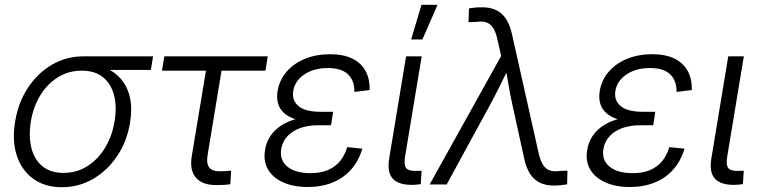

<svg xmlns="http://www.w3.org/2000/svg" viewBox="-20 -762 3145 793"><path d="M235.4 11.2Q165 11.2 117.2 -23.7Q69.3 -58.6 49.3 -119.6Q29.3 -180.7 42.5 -260.3Q55.7 -339.8 95.9 -400.4Q136.2 -460.9 195.3 -495.1Q254.4 -529.3 324.7 -529.3H612.3L603 -473.1H392.1L317.9 -470.2Q264.2 -470.2 220.2 -443.4Q176.3 -416.5 147 -369.1Q117.7 -321.8 107.4 -260.3Q97.7 -199.2 109.6 -151.1Q121.6 -103 155 -75.4Q188.5 -47.9 242.7 -47.9Q296.4 -47.9 340.3 -75.4Q384.3 -103 413.6 -151.1Q442.9 -199.2 453.1 -260.3Q463.4 -321.8 450.9 -369.1Q438.5 -416.5 405 -443.4Q371.6 -470.2 317.9 -470.2L319.8 -499.5Q371.1 -499.5 411.6 -483.4Q452.1 -467.3 479.2 -436Q506.3 -404.8 516.6 -359.4Q526.9 -314 517.1 -254.9Q504.4 -178.2 464.4 -118.2Q424.3 -58.1 365.2 -23.4Q306.2 11.2 235.4 11.2Z M881.3 2.4Q818.8 4.4 790.5 -26.6Q762.2 -57.6 772 -116.7L830.6 -470.2H648.9L658.7 -529.3H1085.9L1076.2 -470.2H895L837.4 -121.6Q831.5 -85.9 844.7 -69.6Q857.9 -53.2 893.6 -54.7Q902.8 -54.7 913.6 -55.4Q924.3 -56.2 934.6 -57.1L931.2 -1Q919.9 0.5 907.2 1.5Q894.5 2.4 881.3 2.4Z M1251 10.3Q1191.9 10.3 1149.4 -8.8Q1106.9 -27.8 1086.9 -62.3Q1066.9 -96.7 1074.7 -143.1Q1079.6 -174.3 1096.4 -199.7Q1113.3 -225.1 1141.6 -243.7Q1169.9 -262.2 1209.5 -272.2Q1249 -282.2 1299.3 -282.2H1353L1347.2 -244.6H1293Q1252.4 -244.6 1220.2 -233.2Q1188 -221.7 1167.5 -199.7Q1147 -177.7 1141.6 -147Q1133.8 -101.6 1166.5 -74.2Q1199.2 -46.9 1262.2 -46.9Q1304.7 -46.9 1334.7 -59.8Q1364.7 -72.8 1384.3 -96.4Q1403.8 -120.1 1414.1 -154.3L1476.6 -147.9Q1461.9 -98.1 1430.9 -62.7Q1399.9 -27.3 1354.5 -8.5Q1309.1 10.3 1251 10.3ZM1297.4 -256.8Q1247.6 -256.8 1212.4 -266.1Q1177.2 -275.4 1156.7 -292.2Q1136.2 -309.1 1128.9 -333Q1121.6 -356.9 1126.5 -386.2Q1134.3 -432.1 1164.1 -466.3Q1193.8 -500.5 1240 -519.3Q1286.1 -538.1 1343.3 -538.1Q1398.9 -538.1 1435.5 -519.8Q1472.2 -501.5 1490 -468.5Q1507.8 -435.5 1506.8 -390.1L1443.8 -382.3Q1444.3 -429.2 1417.2 -455.1Q1390.1 -481 1334 -481Q1276.4 -481 1237.1 -454.6Q1197.8 -428.2 1190.9 -385.7Q1185.1 -346.7 1213.4 -323.5Q1241.7 -300.3 1304.7 -300.3H1356L1349.1 -256.8Z M1687 1.5Q1627 2.9 1602.5 -23.7Q1578.1 -50.3 1587.4 -107.4L1657.2 -529.3H1721.7L1653.3 -117.2Q1647 -80.6 1657.7 -67.6Q1668.5 -54.7 1700.7 -56.2Q1707.5 -56.2 1712.2 -56.4Q1716.8 -56.6 1721.2 -57.1L1717.8 -1.5Q1711.9 -0.5 1703.9 0.2Q1695.8 1 1687 1.5ZM1678.2 -599.1 1720.7 -742.2H1787.1L1724.6 -599.1Z M1754.4 0 2049.8 -530.8 2034.7 -598.1Q2027.8 -629.9 2016.6 -647Q2005.4 -664.1 1988.3 -669.7Q1971.2 -675.3 1946.3 -671.4L1915 -670.4L1917 -727.1Q1929.2 -729.5 1942.6 -730.7Q1956.1 -731.9 1971.7 -731.9Q2004.9 -731.9 2029.3 -720.2Q2053.7 -708.5 2070.1 -683.6Q2086.4 -658.7 2094.7 -620.1L2204.6 -129.9Q2211.9 -97.7 2223.4 -80.3Q2234.9 -63 2252 -57.6Q2269 -52.2 2293.5 -56.2L2323.7 -57.1L2322.3 -0.5Q2310.1 1.5 2296.6 2.9Q2283.2 4.4 2267.1 4.4Q2233.9 4.4 2209.5 -7.6Q2185.1 -19.5 2169.2 -44.2Q2153.3 -68.8 2145 -107.4L2096.7 -327.6Q2087.4 -369.1 2080.6 -410.2Q2073.7 -451.2 2066.4 -491.7H2086.4Q2066.4 -451.7 2046.1 -410.4Q2025.9 -369.1 2003.4 -327.6L1824.7 0Z M2581.5 10.3Q2522.5 10.3 2480 -8.8Q2437.5 -27.8 2417.5 -62.3Q2397.5 -96.7 2405.3 -143.1Q2410.2 -174.3 2427 -199.7Q2443.8 -225.1 2472.2 -243.7Q2500.5 -262.2 2540 -272.2Q2579.6 -282.2 2629.9 -282.2H2683.6L2677.7 -244.6H2623.5Q2583 -244.6 2550.8 -233.2Q2518.6 -221.7 2498 -199.7Q2477.5 -177.7 2472.2 -147Q2464.4 -101.6 2497.1 -74.2Q2529.8 -46.9 2592.8 -46.9Q2635.3 -46.9 2665.3 -59.8Q2695.3 -72.8 2714.8 -96.4Q2734.4 -120.1 2744.6 -154.3L2807.1 -147.9Q2792.5 -98.1 2761.5 -62.7Q2730.5 -27.3 2685.1 -8.5Q2639.6 10.3 2581.5 10.3ZM2627.9 -256.8Q2578.1 -256.8 2543 -266.1Q2507.8 -275.4 2487.3 -292.2Q2466.8 -309.1 2459.5 -333Q2452.1 -356.9 2457 -386.2Q2464.8 -432.1 2494.6 -466.3Q2524.4 -500.5 2570.6 -519.3Q2616.7 -538.1 2673.8 -538.1Q2729.5 -538.1 2766.1 -519.8Q2802.7 -501.5 2820.6 -468.5Q2838.4 -435.5 2837.4 -390.1L2774.4 -382.3Q2774.9 -429.2 2747.8 -455.1Q2720.7 -481 2664.6 -481Q2606.9 -481 2567.6 -454.6Q2528.3 -428.2 2521.5 -385.7Q2515.6 -346.7 2543.9 -323.5Q2572.3 -300.3 2635.3 -300.3H2686.5L2679.7 -256.8Z M3017.6 1.5Q2957.5 2.9 2933.1 -23.7Q2908.7 -50.3 2918 -107.4L2987.8 -529.3H3052.2L2983.9 -117.2Q2977.5 -80.6 2988.3 -67.6Q2999 -54.7 3031.2 -56.2Q3038.1 -56.2 3042.7 -56.4Q3047.4 -56.6 3051.8 -57.1L3048.3 -1.5Q3042.5 -0.5 3034.4 0.2Q3026.4 1 3017.6 1.5Z"/></svg>

Font: Inter 24pt Light
Style: Italic
Weight: 300
Italic angle: -9.3988°
Designer: Rasmus Andersson
Foundry: rsms
Version: Version 4.001;git-66647c0bb